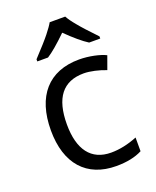

<svg xmlns="http://www.w3.org/2000/svg" viewBox="-144 -850 764 943"><g transform="rotate(-20 238.0 -378.0)"><path d="M109.4 -606V-617.2C150.9 -661.6 179.7 -693.8 196.3 -714.8C212.9 -735.8 225.1 -752.9 232.4 -766.1H313.5C320.8 -752.4 333 -734.9 351.1 -713.4C368.7 -691.4 397.9 -659.7 438.5 -617.2V-606H380.4C351.6 -624 315.9 -654.3 272.5 -696.8C228 -653.3 192.4 -623 165.5 -606ZM418 -448.2C382.3 -462.4 335.9 -473.1 303.2 -473.1C194.3 -473.1 140.1 -403.8 140.1 -265.1C140.1 -133.8 193.8 -61 297.9 -61C342.3 -61 388.2 -70.8 435.1 -89.8V-18.1C399.4 0.5 354 9.8 299.8 9.8C145 9.8 56.2 -89.8 56.2 -264.2C56.2 -443.4 145.5 -544.9 305.2 -544.9C356.4 -544.9 413.6 -532.2 442.9 -517.1Z"/></g></svg>

Font: OpenSansEmoji
Style: Regular
Weight: 400
Foundry: MorbZ
Version: Version 1.000;PS 001.000;hotconv 1.0.70;makeotf.lib2.5.58329